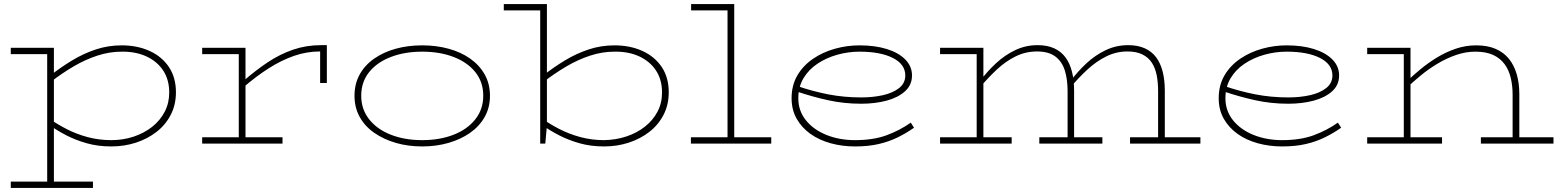

<svg xmlns="http://www.w3.org/2000/svg" viewBox="-20 -706 7669 944"><path d="M527 14Q462 14 407 -1.5Q352 -17 305.5 -41Q259 -65 222 -92V-123Q260 -96 307.5 -71.5Q355 -47 410.5 -32Q466 -17 527 -17Q585 -17 636.5 -34Q688 -51 727.5 -82Q767 -113 789.5 -156Q812 -199 812 -251Q812 -314 782.5 -359Q753 -404 700 -428.5Q647 -453 578 -452Q518 -452 458.5 -432.5Q399 -413 342 -379.5Q285 -346 229 -303V-336Q280 -376 335.5 -409.5Q391 -443 451.5 -463Q512 -483 578 -483Q655 -483 715.5 -455.5Q776 -428 810.5 -376.5Q845 -325 845 -252Q845 -191 819.5 -141.5Q794 -92 749.5 -57.5Q705 -23 648 -4.5Q591 14 527 14ZM33 218V187H437V218ZM212 217V-471H245V217ZM33 -440V-471H245V-440Z M1177 -277V-308Q1238 -361 1297.5 -400.5Q1357 -440 1421.5 -462Q1486 -484 1559 -484H1587V-298H1554V-453Q1488 -453 1426 -431.5Q1364 -410 1302.5 -371Q1241 -332 1177 -277ZM974 0V-31H1369V0ZM1154 0V-471H1187V0ZM974 -440V-471H1187V-440Z M2056 14Q1986 14 1926 -3.5Q1866 -21 1820 -53Q1774 -85 1748.5 -131Q1723 -177 1723 -235Q1723 -294 1748.5 -340Q1774 -386 1820 -418Q1866 -450 1926 -466.5Q1986 -483 2056 -483Q2125 -483 2185.5 -466.5Q2246 -450 2291.5 -418Q2337 -386 2363 -340Q2389 -294 2389 -235Q2389 -177 2363 -131Q2337 -85 2291.5 -53Q2246 -21 2185.5 -3.5Q2125 14 2056 14ZM2056 -17Q2142 -17 2210 -43.5Q2278 -70 2317 -119.5Q2356 -169 2356 -235Q2356 -303 2317 -351.5Q2278 -400 2210 -426Q2142 -452 2056 -452Q1970 -452 1902 -426Q1834 -400 1795 -351.5Q1756 -303 1756 -235Q1756 -169 1795 -119.5Q1834 -70 1902 -43.5Q1970 -17 2056 -17Z M2457 -655V-686H2664V-655ZM3001 -483Q3078 -483 3138.5 -455.5Q3199 -428 3233.5 -376.5Q3268 -325 3268 -252Q3268 -191 3242.5 -141.5Q3217 -92 3172.5 -57.5Q3128 -23 3071 -4.5Q3014 14 2950 14Q2885 14 2830 -1.5Q2775 -17 2728.5 -41Q2682 -65 2645 -92V-123Q2683 -96 2730.5 -71.5Q2778 -47 2833.5 -32Q2889 -17 2950 -17Q3008 -18 3059.5 -35Q3111 -52 3150.5 -83Q3190 -114 3212.5 -156.5Q3235 -199 3235 -251Q3235 -314 3205.5 -359Q3176 -404 3123.5 -428.5Q3071 -453 3001 -452Q2941 -452 2881.5 -432.5Q2822 -413 2765 -379.5Q2708 -346 2652 -303V-336Q2703 -376 2758.5 -409.5Q2814 -443 2874.5 -463Q2935 -483 3001 -483ZM2636 0V-686H2669V-88L2661 0Z M3557 0V-686H3590V0ZM3377 0V-31H3772V0ZM3378 -655V-686H3590V-655Z M4184 14Q4121 14 4064.5 -1.5Q4008 -17 3965 -47.5Q3922 -78 3897 -122Q3872 -166 3872 -223Q3872 -287 3900.5 -335.5Q3929 -384 3977.5 -417Q4026 -450 4085.5 -466.5Q4145 -483 4206 -483Q4282 -483 4340 -465Q4398 -447 4431 -413.5Q4464 -380 4464 -335Q4464 -288 4429.5 -257Q4395 -226 4338.5 -211Q4282 -196 4214 -196Q4130 -196 4052.5 -213Q3975 -230 3898 -256L3897 -284Q3975 -257 4052.5 -242Q4130 -227 4214 -227Q4272 -227 4321 -238Q4370 -249 4400.5 -273Q4431 -297 4431 -335Q4431 -390 4370 -421Q4309 -452 4206 -452Q4151 -452 4097 -437Q4043 -422 3999.5 -393Q3956 -364 3930.5 -321.5Q3905 -279 3905 -223Q3905 -161 3942.5 -114.5Q3980 -68 4043.5 -42.5Q4107 -17 4184 -17Q4274 -17 4339 -41Q4404 -65 4458 -103L4474 -78Q4437 -52 4394.5 -31Q4352 -10 4301 2Q4250 14 4184 14Z M4602 -440V-471H4815V-440ZM4782 0V-471H4815V0ZM4602 0V-31H4954V0ZM5229 0V-258Q5229 -315 5215.5 -359Q5202 -403 5169 -428Q5136 -453 5078 -453Q5023 -453 4974 -429Q4925 -405 4881.5 -364.5Q4838 -324 4798 -276V-307Q4833 -354 4876.5 -394.5Q4920 -435 4971.5 -459.5Q5023 -484 5081 -484Q5129 -484 5163 -468.5Q5197 -453 5218.5 -424Q5240 -395 5250.5 -353.5Q5261 -312 5261 -261V0ZM5090 0V-31H5400V0ZM5674 0V-258Q5674 -301 5667 -336.5Q5660 -372 5643 -398Q5626 -424 5596.5 -438.5Q5567 -453 5523 -453Q5469 -453 5420 -429Q5371 -405 5327 -364.5Q5283 -324 5243 -276V-307Q5278 -354 5321.5 -394.5Q5365 -435 5416.5 -459.5Q5468 -484 5527 -484Q5574 -484 5608.5 -468.5Q5643 -453 5664.5 -424Q5686 -395 5696.5 -353.5Q5707 -312 5707 -261V0ZM5536 0V-31H5882V0Z M6284 14Q6221 14 6164.5 -1.5Q6108 -17 6065 -47.5Q6022 -78 5997 -122Q5972 -166 5972 -223Q5972 -287 6000.5 -335.5Q6029 -384 6077.5 -417Q6126 -450 6185.5 -466.5Q6245 -483 6306 -483Q6382 -483 6440 -465Q6498 -447 6531 -413.5Q6564 -380 6564 -335Q6564 -288 6529.5 -257Q6495 -226 6438.5 -211Q6382 -196 6314 -196Q6230 -196 6152.5 -213Q6075 -230 5998 -256L5997 -284Q6075 -257 6152.5 -242Q6230 -227 6314 -227Q6372 -227 6421 -238Q6470 -249 6500.5 -273Q6531 -297 6531 -335Q6531 -390 6470 -421Q6409 -452 6306 -452Q6251 -452 6197 -437Q6143 -422 6099.5 -393Q6056 -364 6030.5 -321.5Q6005 -279 6005 -223Q6005 -161 6042.5 -114.5Q6080 -68 6143.5 -42.5Q6207 -17 6284 -17Q6374 -17 6439 -41Q6504 -65 6558 -103L6574 -78Q6537 -52 6494.5 -31Q6452 -10 6401 2Q6350 14 6284 14Z M7417 0V-241Q7417 -284 7408 -322.5Q7399 -361 7378 -390Q7357 -419 7322 -435.5Q7287 -452 7234 -452Q7186 -452 7138.5 -435.5Q7091 -419 7047 -392.5Q7003 -366 6965.5 -335Q6928 -304 6898 -276V-307Q6927 -335 6964.5 -366Q7002 -397 7045.5 -423.5Q7089 -450 7137.5 -466.5Q7186 -483 7238 -483Q7294 -483 7334 -465.5Q7374 -448 7399.5 -416Q7425 -384 7437.5 -340Q7450 -296 7450 -244V0ZM6702 0V-31H7070V0ZM6882 0V-471H6915V0ZM6702 -440V-471H6915V-440ZM7261 0V-31H7618V0Z"/></svg>

Font: BioRhyme SemiExpanded ExtraLight
Style: Regular
Weight: 250
Width: 6
Designer: Aoife Mooney
Foundry: Aoife Mooney Type
Version: Version 1.600;gftools[0.9.33]